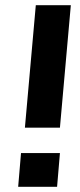

<svg xmlns="http://www.w3.org/2000/svg" viewBox="-20 -720 310 740"><path d="M50 0 61 -130H211L200 0ZM76 -228 118 -700H253L211 -228Z"/></svg>

Font: Share
Style: Bold Italic
Weight: 700
Designer: Ralph du Carrois
Version: Version 1.002